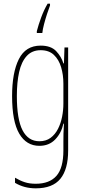

<svg xmlns="http://www.w3.org/2000/svg" viewBox="-20 -786 462 1048"><path d="M202 -537Q258 -537 286.5 -507Q315 -477 326 -440H329L332 -527H352V35Q352 138 309.5 190Q267 242 175 242Q112 242 62 212V184Q89 200 115 208.5Q141 217 175 217Q250 217 288 174Q326 131 326 35V-12Q326 -35 326.5 -57.5Q327 -80 329 -111H326Q315 -60 281.5 -25Q248 10 195 10Q124 10 85 -56.5Q46 -123 46 -262Q46 -390 83 -463.5Q120 -537 202 -537ZM202 -512Q155 -512 126 -480.5Q97 -449 84.5 -393Q72 -337 72 -262Q72 -135 103 -75Q134 -15 195 -15Q231 -15 256 -33.5Q281 -52 296.5 -82.5Q312 -113 319 -149Q326 -185 326 -221V-329Q326 -378 313.5 -419.5Q301 -461 274 -486.5Q247 -512 202 -512ZM253 -756Q246 -738 237 -710.5Q228 -683 220.5 -654.5Q213 -626 211 -606H181V-616Q190 -651 205 -691.5Q220 -732 240 -766H253Z"/></svg>

Font: Noto Sans Gujarati ExtraCondensed Thin
Style: Regular
Weight: 100
Width: 2
Designer: Jelle Bosma - Monotype Design Team, Universal Thirst
Foundry: Monotype Imaging Inc.
Version: Version 2.106; ttfautohint (v1.8.4.7-5d5b)